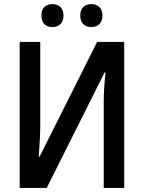

<svg xmlns="http://www.w3.org/2000/svg" viewBox="-20 -919 704 939"><path d="M76.2 0V-713.9H176.8V-298.8Q176.8 -279.3 175.8 -257.6Q174.8 -235.8 173.3 -210.2Q171.9 -184.6 169.4 -153.3H173.8L455.1 -713.9H587.4V0H487.3V-415.5Q487.3 -450.7 489.5 -488Q491.7 -525.4 496.1 -564.5H491.2L208.5 0ZM426.8 -786.6Q401.9 -786.6 387.2 -801.3Q372.6 -815.9 372.6 -842.8Q372.6 -870.6 387.2 -884.8Q401.9 -898.9 426.8 -898.9Q451.2 -898.9 466.1 -884.5Q481 -870.1 481 -842.8Q481 -815.9 466.3 -801.3Q451.7 -786.6 426.8 -786.6ZM236.3 -786.6Q211.4 -786.6 197 -801Q182.6 -815.4 182.6 -842.8Q182.6 -870.6 197 -884.8Q211.4 -898.9 236.3 -898.9Q261.2 -898.9 275.9 -884.3Q290.5 -869.6 290.5 -842.8Q290.5 -816.4 275.9 -801.5Q261.2 -786.6 236.3 -786.6Z"/></svg>

Font: Open Sans
Style: Regular
Weight: 600
Width: 3
Foundry: Ascender Corporation
Version: Version 1.000